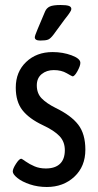

<svg xmlns="http://www.w3.org/2000/svg" viewBox="-20 -738 393 767"><path d="M31 -53Q31 -64 44 -84Q57 -104 65 -104Q67 -104 82.5 -93Q98 -82 118 -73.5Q138 -65 163 -65Q200 -65 219.5 -83.5Q239 -102 239 -138Q239 -172 217.5 -194.5Q196 -217 151 -238Q96 -264 69.5 -298Q43 -332 43 -388Q43 -451 84.5 -490.5Q126 -530 190 -530Q231 -530 266 -517Q301 -504 301 -487Q301 -475 289.5 -454Q278 -433 270 -433Q268 -433 246.5 -445.5Q225 -458 195 -458Q166 -458 146.5 -442Q127 -426 127 -397Q127 -365 146.5 -345Q166 -325 202 -307Q264 -277 292.5 -240Q321 -203 321 -140Q321 -73 277 -32Q233 9 167 9Q131 9 99.5 -1.5Q68 -12 49.5 -27Q31 -42 31 -53ZM119 -589Q119 -595 130 -621L160 -692Q166 -706 179 -712Q192 -718 222 -718Q245 -718 255 -714.5Q265 -711 265 -702Q265 -697 259.5 -689Q254 -681 252 -678L238 -660L194 -600Q182 -584 172.5 -580Q163 -576 141 -576Q119 -576 119 -589Z"/></svg>

Font: Asap Condensed
Style: Regular
Weight: 400
Designer: Pablo Cosgaya
Foundry: Omnibus-Type
Version: Version 1.010; ttfautohint (v1.8)